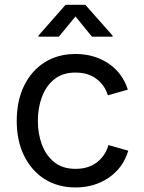

<svg xmlns="http://www.w3.org/2000/svg" viewBox="-20 -781 611 812"><path d="M299.3 11.7Q225.1 11.7 169.2 -23.4Q113.3 -58.6 82 -122.1Q50.8 -185.5 50.8 -269.5Q50.8 -355 82 -418.7Q113.3 -482.4 169.2 -517.6Q225.1 -552.7 299.3 -552.7Q378.4 -552.7 438.2 -512.9Q498 -473.1 520.5 -401.9L436 -377.9Q423.8 -419.9 388.4 -447Q353 -474.1 299.3 -474.1Q244.6 -474.1 209.5 -445.6Q174.3 -417 157.2 -370.6Q140.1 -324.2 140.1 -269.5Q140.1 -215.8 157.2 -169.7Q174.3 -123.5 209.5 -95.2Q244.6 -66.9 299.3 -66.9Q354.5 -66.9 390.4 -95Q426.3 -123 438.5 -167.5L522.5 -143.6Q500.5 -70.8 439.9 -29.5Q379.4 11.7 299.3 11.7ZM229 -626H142.6V-630.4L257.3 -760.7H340.8L456.1 -630.4V-626H368.7L299.3 -711.4Z"/></svg>

Font: Inter-Regular
Style: Regular
Weight: 400
Designer: Rasmus Andersson
Foundry: rsms
Version: Version 4.000;git-a52131595